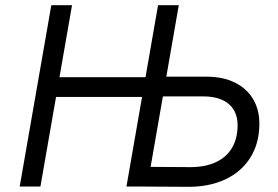

<svg xmlns="http://www.w3.org/2000/svg" viewBox="-20 -720 1074 741"><path d="M670 -700 548 0H468L590 -700ZM56 0 178 -700H258L136 0ZM180 -346 194 -422H558L544 -346ZM553 -76 714 -75Q772 -75 813 -94Q854 -113 875.5 -149.5Q897 -186 897 -237Q897 -272 881.5 -297Q866 -322 836.5 -335Q807 -348 765 -348H599L612 -424H779Q840 -424 886 -401.5Q932 -379 956.5 -338Q981 -297 981 -243Q981 -167 946 -111.5Q911 -56 848 -27Q785 2 702 1L539 0Z"/></svg>

Font: Fixel Italic Variable Display Thin
Style: Italic
Weight: 100
Italic angle: -10°
Designer: AlfaBravo + MacPaw
Foundry: Kyrylo Tkachov, Marchela Mozhyna, Serhii Makarenko, Maria Weinstein, Zakhar Kryvoshyya
Version: Version 1.210;Glyphs 3.2 (3217)